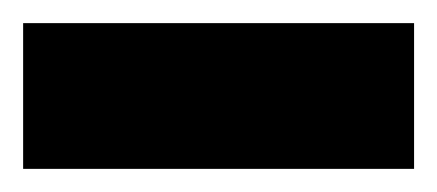

<svg xmlns="http://www.w3.org/2000/svg" viewBox="-20 -701 378 166"><path d="M0 -555V-681H338V-555Z"/></svg>

Font: Kanit ExtraBold
Style: Regular
Weight: 800
Designer: Katatrad Team
Foundry: CadsonDemak
Version: Version 2.000; ttfautohint (v1.8.3)